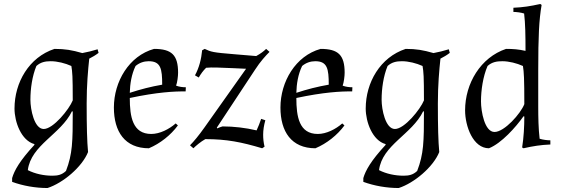

<svg xmlns="http://www.w3.org/2000/svg" viewBox="-20 -731 2824 966"><path d="M53 -185C53 -117 87 -24 153 -6V-2C79 78 52 127 41 165V184C96 204 158 215 219 215C297 190 393 109 423 34C418 -20 416 -93 416 -210C416 -304 423 -380 429 -436C445 -444 462 -454 476 -465L471 -483C442 -474 424 -470 394 -464C342 -479 308 -485 254 -485C126 -443 53 -316 53 -185ZM133 -229C133 -285 142 -348 163 -399C184 -418 207 -423 235 -423C269 -423 308 -413 339 -399C344 -369 346 -349 346 -226C328 -181 248 -82 200 -82C152 -82 133 -181 133 -229ZM346 -170C346 -17 345 43 312 129C291 149 270 153 243 153C202 153 157 144 120 125C136 -2 286 -55 342 -171Z M741 -57C647 -57 633 -144 633 -238C769 -267 858 -272 914 -271L915 -292C899 -292 882 -294 866 -300C872 -316 876 -348 876 -365C876 -454 844 -485 755 -485C629 -450 553 -320 553 -190C553 -69 608 15 729 15C786 -9 839 -51 875 -100L864 -110C831 -81 784 -57 741 -57ZM662 -399C681 -415 704 -423 728 -423C789 -423 796 -385 796 -305C739 -295 688 -282 633 -264C634 -309 642 -358 662 -399Z M1071 -89 1263 -380C1290 -422 1317 -451 1336 -470L1319 -485C1307 -473 1291 -461 1269 -449L1161 -458C1049 -467 1042 -470 1010 -485L997 -478C993 -435 982 -390 961 -352L980 -341C991 -360 1001 -374 1017 -390C1049 -393 1080 -391 1154 -388L1218 -385L1009 -90C980 -49 955 -19 936 0L953 15C965 3 991 -19 1013 -31C1121 -31 1195 -16 1299 15L1311 7C1306 -14 1304 -33 1304 -53C1304 -77 1308 -101 1315 -126L1294 -133C1287 -113 1280 -94 1271 -75C1216 -88 1156 -95 1100 -95C1088 -92 1073 -85 1073 -85Z M1579 -57C1485 -57 1471 -144 1471 -238C1607 -267 1696 -272 1752 -271L1753 -292C1737 -292 1720 -294 1704 -300C1710 -316 1714 -348 1714 -365C1714 -454 1682 -485 1593 -485C1467 -450 1391 -320 1391 -190C1391 -69 1446 15 1567 15C1624 -9 1677 -51 1713 -100L1702 -110C1669 -81 1622 -57 1579 -57ZM1500 -399C1519 -415 1542 -423 1566 -423C1627 -423 1634 -385 1634 -305C1577 -295 1526 -282 1471 -264C1472 -309 1480 -358 1500 -399Z M1820 -185C1820 -117 1854 -24 1920 -6V-2C1846 78 1819 127 1808 165V184C1863 204 1925 215 1986 215C2064 190 2160 109 2190 34C2185 -20 2183 -93 2183 -210C2183 -304 2190 -380 2196 -436C2212 -444 2229 -454 2243 -465L2238 -483C2209 -474 2191 -470 2161 -464C2109 -479 2075 -485 2021 -485C1893 -443 1820 -316 1820 -185ZM1900 -229C1900 -285 1909 -348 1930 -399C1951 -418 1974 -423 2002 -423C2036 -423 2075 -413 2106 -399C2111 -369 2113 -349 2113 -226C2095 -181 2015 -82 1967 -82C1919 -82 1900 -181 1900 -229ZM2113 -170C2113 -17 2112 43 2079 129C2058 149 2037 153 2010 153C1969 153 1924 144 1887 125C1903 -2 2053 -55 2109 -171Z M2320 -176C2320 -96 2360 15 2440 15C2503 -10 2575 -91 2614 -146L2618 -145C2618 -95 2615 -39 2607 11L2614 15C2662 4 2701 -2 2749 -4V-25C2734 -25 2710 -28 2695 -33C2689 -83 2688 -143 2688 -193V-376C2688 -548 2692 -631 2705 -706L2698 -711C2650 -700 2611 -694 2563 -692V-671C2578 -671 2602 -668 2617 -663C2623 -613 2624 -553 2624 -475C2589 -483 2561 -485 2526 -485C2398 -442 2320 -311 2320 -176ZM2400 -221C2400 -277 2410 -346 2433 -399C2455 -419 2480 -423 2507 -423C2541 -423 2580 -413 2611 -399C2616 -368 2618 -336 2618 -207C2600 -160 2518 -67 2468 -67C2418 -67 2400 -171 2400 -221Z"/></svg>

Font: Almendra
Style: Regular
Weight: 400
Designer: Ana Sanfelippo
Foundry: Ana Sanfelippo
Version: Version 1.003